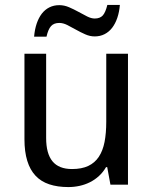

<svg xmlns="http://www.w3.org/2000/svg" viewBox="-20 -756 629 786"><path d="M432.1 0 418.9 -71.8H414.1Q401.9 -50.8 385 -35.4Q368.2 -20 348.1 -10Q328.1 0 305.7 4.9Q283.2 9.8 259.8 9.8Q215.3 9.8 181.6 -1.5Q147.9 -12.7 125.5 -36.6Q103 -60.5 91.6 -97.7Q80.1 -134.8 80.1 -186V-536.1H168.9V-190.9Q168.9 -127.4 194.8 -95.7Q220.7 -64 274.9 -64Q314.5 -64 341.3 -76.7Q368.2 -89.4 384.5 -114Q400.9 -138.7 408 -174.8Q415 -210.9 415 -257.8V-536.1H503.9V0ZM367.7 -606.9Q348.1 -606.9 328.9 -615.5Q309.6 -624 291 -634.5Q272.5 -645 255.4 -653.6Q238.3 -662.1 222.7 -662.1Q200.7 -662.1 189 -649.2Q177.2 -636.2 170.4 -606H119.6Q122.1 -635.3 130.1 -659.2Q138.2 -683.1 151.1 -700Q164.1 -716.8 182.1 -725.8Q200.2 -734.9 222.7 -734.9Q243.2 -734.9 262.9 -726.3Q282.7 -717.8 301.3 -707.5Q319.8 -697.3 336.7 -688.7Q353.5 -680.2 367.7 -680.2Q389.6 -680.2 400.9 -692.9Q412.1 -705.6 419.4 -735.8H470.7Q468.3 -706.5 460.2 -682.9Q452.1 -659.2 439.2 -642.3Q426.3 -625.5 408.2 -616.2Q390.1 -606.9 367.7 -606.9Z"/></svg>

Font: WenQuanYi Micro Hei
Style: Regular
Weight: 400
Foundry: Ascender Corporation
Version: Version 0.2.0-beta